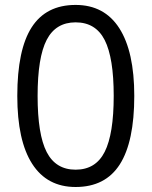

<svg xmlns="http://www.w3.org/2000/svg" viewBox="-20 -745 612 775"><path d="M522 -357.9Q522 -172.9 463.6 -81.5Q405.3 9.8 285.2 9.8Q169.9 9.8 109.9 -83.7Q49.8 -177.2 49.8 -357.9Q49.8 -544.4 107.9 -634.8Q166 -725.1 285.2 -725.1Q401.4 -725.1 461.7 -630.9Q522 -536.6 522 -357.9ZM131.8 -357.9Q131.8 -202.1 168.5 -131.1Q205.1 -60.1 285.2 -60.1Q366.2 -60.1 402.6 -132.1Q439 -204.1 439 -357.9Q439 -511.7 402.6 -583.3Q366.2 -654.8 285.2 -654.8Q205.1 -654.8 168.5 -584.2Q131.8 -513.7 131.8 -357.9Z"/></svg>

Font: f0_46894 
Style: Regular
Weight: 400
Foundry: Ascender Corporation
Version: Version 1.10